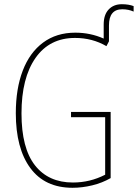

<svg xmlns="http://www.w3.org/2000/svg" viewBox="-20 -881 654 911"><path d="M614 -852V-826Q590 -837 560 -837Q497 -837 497 -760V-685L485 -662Q418 -701 336 -701Q215 -701 148.5 -606Q82 -511 82 -343Q82 -178 146 -96.5Q210 -15 326 -15Q407 -15 479 -52V-325H317V-350H505V-36Q465 -13 417.5 -1.5Q370 10 324 10Q193 10 124 -83.5Q55 -177 55 -344Q55 -460 88 -546Q121 -632 184.5 -679Q248 -726 337 -726Q409 -726 472 -698V-765Q472 -811 495.5 -836Q519 -861 558 -861Q591 -861 614 -852Z"/></svg>

Font: Noto Sans Mono UI Thin
Style: Regular
Weight: 250
Monospace: yes
Designer: Monotype Design team
Foundry: Monotype Imaging Inc.
Version: Version 1.000